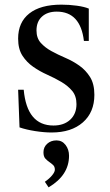

<svg xmlns="http://www.w3.org/2000/svg" viewBox="-20 -560 475 826"><path d="M244 -540C184 -540 138 -527.3 106 -502C74 -476.7 58 -440.7 58 -394C58 -364 64.2 -339.5 76.5 -320.5C88.8 -301.5 104.3 -285.5 123 -272.5C141.7 -259.5 161.8 -248.2 183.5 -238.5C205.2 -228.8 225.3 -218.5 244 -207.5C262.7 -196.5 278.2 -183.7 290.5 -169C302.8 -154.3 309 -135.3 309 -112C309 -84 300 -61.7 282 -45C264 -28.3 240 -20 210 -20C134 -20 91.3 -71.3 82 -174H58L64 -12C83.3 -5.3 105.8 0 131.5 4C157.2 8 180.7 10 202 10C258.7 10 303.5 -4.5 336.5 -33.5C369.5 -62.5 386 -102 386 -152C386 -183.3 379.8 -208.8 367.5 -228.5C355.2 -248.2 339.8 -264.5 321.5 -277.5C303.2 -290.5 283.2 -301.7 261.5 -311C239.8 -320.3 219.8 -330 201.5 -340C183.2 -350 167.8 -361.8 155.5 -375.5C143.2 -389.2 137 -407 137 -429C137 -454.3 144.8 -474.2 160.5 -488.5C176.2 -502.8 197.3 -510 224 -510C292 -510 331 -468 341 -384H362V-523C349.3 -528.3 332.2 -532.5 310.5 -535.5C288.8 -538.5 266.7 -540 244 -540ZM173 222 189 246C247.7 211.3 277 166 277 110C277 92 272 76.5 262 63.5C252 50.5 239 44 223 44C207 44 193.7 48.8 183 58.5C172.3 68.2 167 80.3 167 95C167 107 169.5 115.8 174.5 121.5C179.5 127.2 185.2 132.2 191.5 136.5C197.8 140.8 203.5 145.3 208.5 150C213.5 154.7 216 161.3 216 170C216 176.7 212 184.8 204 194.5C196 204.2 185.7 213.3 173 222Z"/></svg>

Font: Libre Caslon Text
Style: Regular
Weight: 400
Designer: Pablo Impallari, Rodrigo Fuenzalida
Foundry: Pablo Impallari, Rodrigo Fuenzalida
Version: Version 1.000; ttfautohint (v0.93) -l 8 -r 50 -G 200 -x 14 -